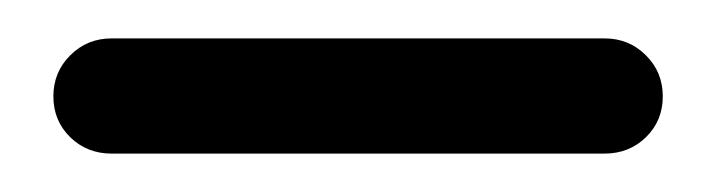

<svg xmlns="http://www.w3.org/2000/svg" viewBox="-20 -331 373 100"><path d="M38.1 -311H294.9Q307.6 -311 316.4 -302.2Q325.2 -293.5 325.2 -280.8Q325.2 -268.1 316.4 -259.5Q307.6 -251 294.9 -251H38.1Q25.4 -251 16.6 -259.5Q7.8 -268.1 7.8 -280.8Q7.8 -293.5 16.6 -302.2Q25.4 -311 38.1 -311Z"/></svg>

Font: Beon
Style: Regular
Weight: 400
Designer: BSozoo
Foundry: BSozoo
Version: Version 1.001;PS 001.001;hotconv 1.0.70;makeotf.lib2.5.58329